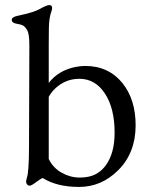

<svg xmlns="http://www.w3.org/2000/svg" viewBox="-20 -718 589 750"><path d="M146.5 -22.9Q138.7 -19.5 125.5 -9.8Q103 7.3 96.7 7.3Q90.3 7.3 86.2 2.9Q82 -1.5 82 -7.8Q82 -14.2 84.5 -21.7Q86.9 -29.3 88.4 -38.3Q89.8 -47.4 90.8 -61Q93.3 -95.2 93.3 -143.1L94.7 -539.1Q94.7 -585 86.9 -598.9Q79.1 -612.8 70.8 -617.7Q62.5 -622.6 44.2 -625.5Q25.9 -628.4 25.9 -640.6Q25.9 -651.9 50.8 -656.7Q110.8 -669.4 132.8 -681.6Q162.1 -698.2 172.4 -698.2Q183.6 -698.2 183.6 -687Q183.6 -681.6 181.6 -675.8Q171.4 -649.4 170.9 -608.9Q170.4 -568.4 170.4 -543V-394Q208.5 -443.4 275.4 -456.5Q294.9 -460.4 313 -460.4Q404.3 -460.4 459 -392.6Q509.8 -328.6 509.8 -228.5Q509.8 -121.1 441.9 -53.2Q376.5 12.2 289.1 12.2Q201.7 12.2 146.5 -22.9ZM170.4 -96.7Q188 -61.5 221.4 -43Q254.9 -24.4 291.3 -24.4Q327.6 -24.4 351.8 -36.6Q376 -48.8 392.6 -71.3Q427.7 -118.7 427.7 -199.7Q427.7 -295.4 389.6 -353Q352.1 -410.2 290 -410.2Q234.9 -410.2 194.3 -371.1Q180.7 -357.9 170.4 -339.8Z"/></svg>

Font: Ovo
Style: Regular
Weight: 400
Designer: Nicole Fally
Foundry: Sorkin Type Co.
Version: Version 1.001